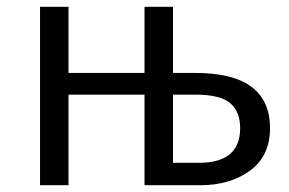

<svg xmlns="http://www.w3.org/2000/svg" viewBox="-20 -546 852 566"><path d="M490 -66H566Q688 -66 688 -168Q688 -217 658.5 -242Q629 -267 557 -267H490ZM490 -331H556Q776 -331 776 -168Q776 -86 717 -43Q658 0 571 0H406V-267H182V0H98V-526H182V-331H406V-526H490Z"/></svg>

Font: FiraSans
Style: Regular
Weight: 350
Designer: Carrois Corporate & Edenspiekermann AG
Foundry: Carrois Corporate GbR & Edenspiekermann AG
Version: Version 3.106;PS 003.106;hotconv 1.0.70;makeotf.lib2.5.58329